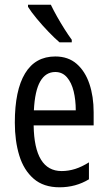

<svg xmlns="http://www.w3.org/2000/svg" viewBox="-20 -786 458 816"><path d="M215 -546Q270 -546 306 -514.5Q342 -483 360 -429.5Q378 -376 378 -309V-253H123Q126 -59 242 -59Q271 -59 299.5 -68Q328 -77 358 -96V-24Q302 10 233 10Q165 10 123 -26.5Q81 -63 62 -125Q43 -187 43 -265Q43 -402 86.5 -474Q130 -546 215 -546ZM215 -480Q174 -480 151 -440Q128 -400 124 -317H302Q302 -361 293 -398Q284 -435 264.5 -457.5Q245 -480 215 -480ZM196 -766Q207 -743 222.5 -715.5Q238 -688 254.5 -662Q271 -636 285 -617V-606H233Q213 -623 186.5 -650.5Q160 -678 136 -707Q112 -736 99 -757V-766Z"/></svg>

Font: Noto Sans Ethiopic ExtraCondensed
Style: Regular
Weight: 400
Width: 2
Designer: Monotype Design Team
Foundry: Monotype Imaging Inc.
Version: Version 2.102; ttfautohint (v1.8.4.7-5d5b)